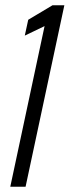

<svg xmlns="http://www.w3.org/2000/svg" viewBox="-20 -708 264 728"><path d="M19 0 149 -609 74 -573 87 -633 179 -688H224L77 0Z"/></svg>

Font: Saira UltraCondensed
Style: Italic
Weight: 400
Width: 1
Italic angle: -12°
Designer: Hector Gatti with collaboration of the Omnibus-Type team
Foundry: Omnibus-Type
Version: Version 1.101